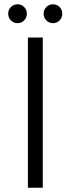

<svg xmlns="http://www.w3.org/2000/svg" viewBox="-20 -874 329 894"><path d="M62 -854Q80.1 -854 92.5 -841.3Q105 -828.6 105 -810.1Q105 -792 92.5 -779.1Q80.1 -766.1 62 -766.1Q43.5 -766.1 30.8 -779.1Q18.1 -792 18.1 -810.1Q18.1 -828.6 30.8 -841.3Q43.5 -854 62 -854ZM227.1 -854Q245.1 -854 257.6 -841.3Q270 -828.6 270 -810.1Q270 -792 257.6 -779.1Q245.1 -766.1 227.1 -766.1Q208.5 -766.1 195.8 -779.1Q183.1 -792 183.1 -810.1Q183.1 -828.6 195.8 -841.3Q208.5 -854 227.1 -854ZM109.9 -699.2H179.2V0H109.9Z"/></svg>

Font: Montserrat arm Light
Style: Regular
Weight: 300
Designer: Julieta Ulanovsky
Foundry: Julieta Ulanovsky
Version: Version 6.000;PS 006.000;hotconv 1.0.88;makeotf.lib2.5.64775